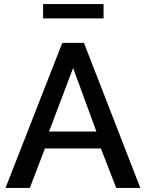

<svg xmlns="http://www.w3.org/2000/svg" viewBox="-20 -920 715 940"><path d="M191 -830H487V-900H191ZM285 -710 7 0H126L200 -193H474L549 0H667L391 -710ZM452 -276H220L338 -587Z"/></svg>

Font: FIGSv2-sans-serif SemiBold
Style: Regular
Weight: 600
Designer: Matt McInerney, Pablo Impallari, Rodrigo Fuenzalida,Mirko Velimirovic
Foundry: Matt McInerney, Pablo Impallari, Rodrigo Fuenzalida
Version: Version 4.021;hotconv 1.0.109;makeotfexe 2.5.65596